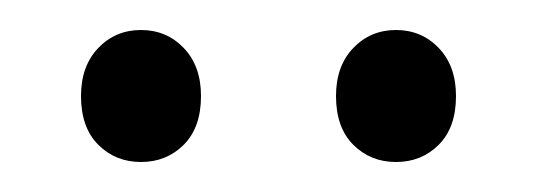

<svg xmlns="http://www.w3.org/2000/svg" viewBox="-20 -687 358 128"><path d="M34 -623Q34 -643 45.5 -655Q57 -667 74 -667Q91 -667 102.5 -655Q114 -643 114 -623Q114 -602 102.5 -590.5Q91 -579 74 -579Q57 -579 45.5 -590.5Q34 -602 34 -623ZM204 -623Q204 -643 215.5 -655Q227 -667 244 -667Q261 -667 272.5 -655Q284 -643 284 -623Q284 -602 272.5 -590.5Q261 -579 244 -579Q227 -579 215.5 -590.5Q204 -602 204 -623Z"/></svg>

Font: Mukta Malar ExtraLight
Style: Regular
Weight: 275
Designer: Aadarsh Rajan, Girish Dalvi, Yashodeep Gholap
Foundry: Ek Type
Version: Version 2.538;PS 1.000;hotconv 16.6.51;makeotf.lib2.5.65220;